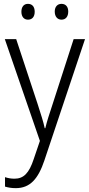

<svg xmlns="http://www.w3.org/2000/svg" viewBox="-20 -735 463 996"><path d="M91 -674C91 -649 104 -633 125 -633C147 -633 160 -648 160 -674C160 -700 147 -715 125 -715C104 -715 91 -700 91 -674ZM264 -675C264 -649 278 -633 299 -633C321 -633 334 -649 334 -675C334 -700 321 -715 299 -715C278 -715 264 -700 264 -675ZM5 -532 187 -4 155 90C131 163 103 192 55 192C37 192 21 189 6 184V233C23 238 40 241 62 241C136 241 178 193 210 98L421 -532H362L253 -195C237 -147 223 -104 215 -70H212C205 -103 193 -140 175 -196L64 -532Z"/></svg>

Font: Noto Sans Ethiopic SemiCondensed Light
Style: Regular
Weight: 300
Width: 4
Designer: Monotype Design Team
Foundry: Monotype Imaging Inc.
Version: Version 2.102